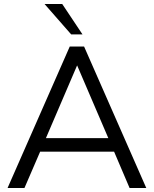

<svg xmlns="http://www.w3.org/2000/svg" viewBox="-20 -946 774 966"><path d="M632 0 554 -183H182L103 0H18L331 -712H403L716 0ZM211 -251H525L368 -617ZM338 -773 204 -926H293L395 -773Z"/></svg>

Font: Muli
Style: Regular
Weight: 400
Designer: Vernon Adams
Foundry: Vernon Adams
Version: Version 2.000